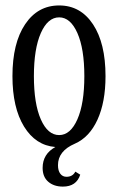

<svg xmlns="http://www.w3.org/2000/svg" viewBox="-20 -524 435 708"><path d="M255.9 5.9Q193.8 32.7 193.8 85Q193.8 105.5 202.4 116.7Q210.9 127.9 225.1 127.9Q248 127.9 257.8 108.9L275.9 120.1Q261.7 164.1 211.9 164.1Q178.7 164.1 158 146.2Q137.2 128.4 137.2 95.2Q137.2 43.9 184.1 18.1Q111.3 12.2 68.6 -57.4Q25.9 -127 25.9 -243.2Q25.9 -364.7 72.5 -434.3Q119.1 -503.9 198.2 -503.9Q276.9 -503.9 323 -434.3Q369.1 -364.7 369.1 -243.2Q369.1 -147.5 339.4 -82.5Q309.6 -17.6 255.9 5.9ZM105 -243.2Q105 -141.6 130.6 -83.7Q156.2 -25.9 198.2 -25.9Q239.7 -25.9 265.4 -84Q291 -142.1 291 -243.2Q291 -344.2 265.4 -402.1Q239.7 -460 198.2 -460Q156.2 -460 130.6 -402.1Q105 -344.2 105 -243.2Z"/></svg>

Font: Margherita
Style: Regular
Weight: 400
Designer: James Puckett
Foundry: Dunwich Type Founders
Version: Version 1.008;hotconv 1.0.109;makeotfexe 2.5.65596